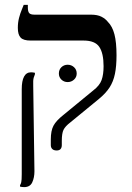

<svg xmlns="http://www.w3.org/2000/svg" viewBox="-20 -606 540 786"><path d="M212 10Q200 10 194 4Q188 -2 188 -12V-35Q188 -71 199 -91.5Q210 -112 239 -135L362 -236Q388 -256 396 -278.5Q404 -301 404 -335Q404 -388 386.5 -414Q369 -440 322 -440H105Q76 -440 64.5 -452Q53 -464 53 -492Q53 -514 58 -533Q63 -552 69 -566Q75 -580 77 -586H94V-575Q94 -559 99.5 -552.5Q105 -546 121 -546H352Q379 -546 395.5 -537.5Q412 -529 422 -516Q440 -498 448.5 -465.5Q457 -433 457 -380Q457 -335 450.5 -303.5Q444 -272 428.5 -248Q413 -224 385 -201L268 -105Q247 -89 240 -74.5Q233 -60 233 -29V-12Q233 -2 228 4Q223 10 212 10ZM79 160Q70 160 62 158V152Q65 148 67 140Q69 132 69 107V-241Q69 -275 78.5 -292.5Q88 -310 107 -310Q115 -310 123 -308V-302Q121 -298 118 -288Q115 -278 116 -255L121 95Q121 121 112 140.5Q103 160 79 160ZM257 -270Q242 -270 231.5 -280Q221 -290 221 -305Q221 -321 231.5 -331Q242 -341 257 -341Q272 -341 283 -331Q294 -321 294 -305Q294 -290 283 -280Q272 -270 257 -270Z"/></svg>

Font: Frank Ruhl Libre
Style: Regular
Weight: 400
Designer: Yanek Iontef
Foundry: Fontef
Version: Version 6.004